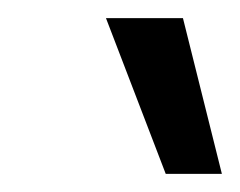

<svg xmlns="http://www.w3.org/2000/svg" viewBox="-20 -800 265 212"><path d="M163 -608H225L182 -780H97Z"/></svg>

Font: Mohave
Style: Italic
Weight: 400
Italic angle: -8°
Designer: Gumpita Rahayu
Foundry: Tokotype
Version: Version 2.002;PS 002.002;hotconv 1.0.88;makeotf.lib2.5.64775